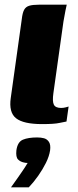

<svg xmlns="http://www.w3.org/2000/svg" viewBox="-20 -525 334 820"><path d="M160 5Q80 5 48.5 -20Q17 -45 26 -107L73 -443Q76 -470 83 -483Q90 -496 105 -500.5Q120 -505 147 -505H265Q264 -501 259.5 -479.5Q255 -458 251 -433L208 -127Q203 -92 210 -78Q217 -64 241 -64Q251 -64 260.5 -66.5Q270 -69 273 -70L264 -6Q256 -5 234 0Q212 5 160 5ZM27 275Q43 253 54 237Q65 221 75.5 206Q86 191 98 171Q95 171 90 170.5Q85 170 82 169Q67 166 57 156Q47 146 50 117Q55 81 78 71.5Q101 62 139 62Q155 62 168 65.5Q181 69 189 81Q197 93 194 117Q190 143 176 171Q162 199 143 226Q124 253 103 275Z"/></svg>

Font: Genos ExtraBold
Style: Italic
Weight: 800
Italic angle: -8°
Version: Version 1.010